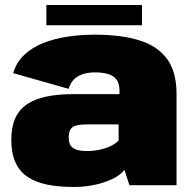

<svg xmlns="http://www.w3.org/2000/svg" viewBox="-20 -737 768 764"><path d="M274.5 7Q309 7 341 1.5Q373 -4 399.8 -13.5Q426.5 -23 446 -35.2Q465.5 -47.5 475 -61.5L495 0H682.5V-363.5Q682.5 -450 645.5 -501.5Q608.5 -553 536 -576Q463.5 -599 356 -599Q300.5 -599 248 -591Q195.5 -583 151.5 -565.5Q107.5 -548 76.2 -518.5Q45 -489 32.5 -446L253 -383.5Q261 -409.5 277.2 -423.8Q293.5 -438 314.5 -443.5Q335.5 -449 357 -449Q388 -449 410 -442.5Q432 -436 443.8 -420.2Q455.5 -404.5 455.5 -376V-362.5H274Q210.5 -362.5 163.5 -352.5Q116.5 -342.5 85.8 -321Q55 -299.5 40 -265Q25 -230.5 25 -181Q25 -128 41 -91.8Q57 -55.5 89 -33.8Q121 -12 167.2 -2.5Q213.5 7 274.5 7ZM326 -136Q309 -136 295.5 -138.5Q282 -141 272.5 -146.8Q263 -152.5 258.2 -162.8Q253.5 -173 253.5 -189.5Q253.5 -206.5 258 -217Q262.5 -227.5 271.5 -232.8Q280.5 -238 294.8 -240Q309 -242 328 -242H452V-178Q441.5 -166 421.2 -156.2Q401 -146.5 376 -141.2Q351 -136 326 -136ZM164.5 -636.5H545V-717H164.5Z"/></svg>

Font: Anybody Thin Black
Style: Regular
Weight: 900
Version: Version 1.113;gftools[0.9.25]